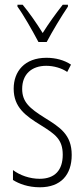

<svg xmlns="http://www.w3.org/2000/svg" viewBox="-20 -784 357 814"><path d="M143 -606H178C203 -653 239 -713 268 -756V-764H246C212 -720 188 -687 161 -644C135 -686 102 -733 76 -764H54V-756C79 -722 117 -655 143 -606ZM284 -127C284 -213 235 -244 169 -285C105 -325 74 -352 74 -407C74 -470 115 -505 176 -505C208 -505 242 -495 265 -479L281 -510C253 -529 216 -539 177 -539C84 -539 38 -481 38 -408C38 -329 88 -293 155 -252C214 -215 246 -193 246 -128C246 -63 213 -26 148 -26C106 -26 64 -41 35 -63V-21C60 -5 99 10 149 10C238 10 284 -43 284 -127Z"/></svg>

Font: Noto Sans Myanmar ExtraCondensed ExtraLight
Style: Regular
Weight: 200
Width: 2
Designer: Monotype Design Team
Foundry: Monotype Imaging Inc.
Version: Version 2.107